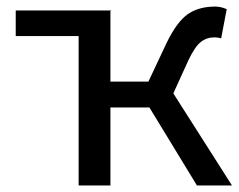

<svg xmlns="http://www.w3.org/2000/svg" viewBox="-20 -566 728 586"><path d="M28 -534H320L317 -532V-317H433L488 -434Q520 -500 553.5 -523Q587 -546 637 -546Q654 -546 672 -538L655 -449Q645 -452 635 -452Q611 -452 593 -438Q575 -424 555 -382L509 -281L688 0H581L436 -238H317V0H220V-456H28Z"/></svg>

Font: Nebula Sans Medium
Style: Regular
Weight: 500
Designer: Paul D. Hunt for Adobe (as Source Sans)
Foundry: Nebula Entertainment & Broadcasting LLC
Version: Version 1.010